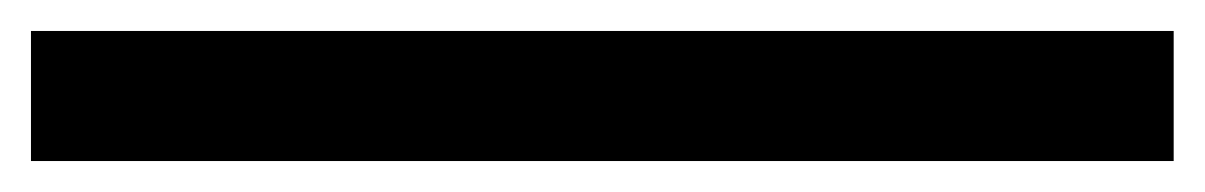

<svg xmlns="http://www.w3.org/2000/svg" viewBox="-21 1 778 124"><path d="M-1 105V21H737V105Z"/></svg>

Font: Anybody ExtraExpanded Medium
Style: Regular
Weight: 500
Width: 8
Designer: Tyler Finck
Foundry: Etcetera Type Company
Version: Version 1.010; ttfautohint (v1.8.3) -l 8 -r 50 -G 200 -x 14 